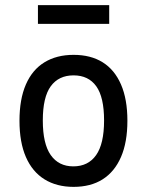

<svg xmlns="http://www.w3.org/2000/svg" viewBox="-20 -720 573 749"><path d="M267 9Q201 9 153.5 -20.5Q106 -50 81 -107.5Q56 -165 56 -249Q56 -333 81 -390.5Q106 -448 153.5 -477Q201 -506 267 -506Q334 -506 380.5 -477Q427 -448 452 -390.5Q477 -333 477 -249Q477 -165 452 -107.5Q427 -50 380.5 -20.5Q334 9 267 9ZM266 -71Q324 -71 355 -115Q386 -159 386 -250Q386 -341 355.5 -383.5Q325 -426 267 -426Q209 -426 178 -383.5Q147 -341 147 -250Q147 -159 178 -115Q209 -71 266 -71ZM128 -627V-700H406V-627Z"/></svg>

Font: Nunito Sans 7pt Condensed Medium
Style: Regular
Weight: 500
Width: 3
Designer: Vernon Adams
Foundry: Vernon Adams
Version: Version 3.101;gftools[0.9.27]